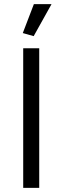

<svg xmlns="http://www.w3.org/2000/svg" viewBox="-20 -915 304 935"><path d="M171 0V-680H93V0ZM144 -739 231 -895H145L91 -754Z"/></svg>

Font: Catamaran
Style: Regular
Weight: 400
Designer: Pria Ravichandran
Version: Version 2.000